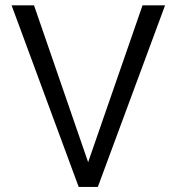

<svg xmlns="http://www.w3.org/2000/svg" viewBox="-20 -724 676 736"><path d="M324.7 -122.1 526.4 -703.6H612.8L355 -7.3H281.7L24.4 -703.6H110.4L311 -122.1L317.9 -102.1Z"/></svg>

Font: Vazir Light FD
Style: Light-FD
Weight: 300
Designer: Saber Rastikerdar
Foundry: Saber Rastikerdar
Version: Version 30.1.0